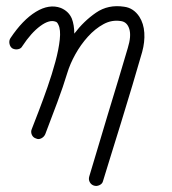

<svg xmlns="http://www.w3.org/2000/svg" viewBox="-20 -441 562 628"><path d="M287 166Q278 163 273.5 154.5Q269 146 272 136Q283 100 298.5 47.5Q314 -5 332 -64.5Q350 -124 367.5 -181.5Q385 -239 398 -284Q410 -323 403 -346Q396 -369 376 -372Q346 -377 318.5 -362Q291 -347 267.5 -321Q244 -295 226.5 -263.5Q209 -232 200 -202Q187 -159 167.5 -106.5Q148 -54 128 -2Q124 7 115 11.5Q106 16 98 12Q88 9 84 -0.5Q80 -10 84 -19Q93 -42 107 -78.5Q121 -115 135.5 -156.5Q150 -198 161 -238.5Q172 -279 175.5 -311.5Q179 -344 171 -360Q167 -369 162 -370Q142 -378 112 -356Q82 -334 53 -290Q49 -282 39 -280Q29 -278 20 -283Q13 -288 11 -298Q9 -308 14 -316Q54 -376 97.5 -402.5Q141 -429 179 -415Q205 -404 215 -380Q223 -359 223 -331Q254 -372 294 -399.5Q334 -427 386 -419Q417 -415 436 -386Q450 -364 452 -334Q454 -304 445 -271Q432 -225 413.5 -163.5Q395 -102 376 -40Q357 22 341 73Q325 124 317 151Q315 160 305.5 164.5Q296 169 287 166Z"/></svg>

Font: Zen Kurenaido
Style: ARC
Weight: 400
Designer: Yoshimichi Ohira
Foundry: Positype
Version: Version 1.001